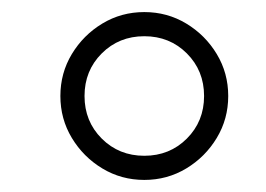

<svg xmlns="http://www.w3.org/2000/svg" viewBox="-20 -539 440 318"><path d="M80 -380Q80 -342 99 -310.5Q118 -279 149.5 -260Q181 -241 219 -241Q257 -241 288.5 -260Q320 -279 339 -310.5Q358 -342 358 -380Q358 -418 339 -449.5Q320 -481 288.5 -500Q257 -519 219 -519Q181 -519 149.5 -500Q118 -481 99 -449.5Q80 -418 80 -380ZM120 -380Q120 -422 148.5 -450.5Q177 -479 219 -479Q261 -479 289.5 -450.5Q318 -422 318 -380Q318 -338 289.5 -309.5Q261 -281 219 -281Q177 -281 148.5 -309.5Q120 -338 120 -380Z"/></svg>

Font: text-security-circle
Style: Regular
Weight: 400
Monospace: yes
Foundry: Oskari Noppa
Version: Version 3.000;hotconv 1.0.118;makeotfexe 2.5.65603